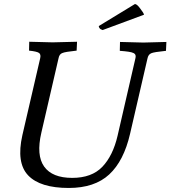

<svg xmlns="http://www.w3.org/2000/svg" viewBox="-20 -920 845 952"><path d="M575 -712 574 -668Q601 -666 617.5 -663.5Q634 -661 642 -657Q650 -653 652 -646Q654 -639 651 -629L563 -247Q540 -148 487.5 -93Q435 -38 338 -38Q239 -38 199 -94Q159 -150 185 -262L270 -630Q274 -652 289 -657Q302 -663 360 -669L362 -713L241 -710L125 -713L124 -669Q163 -665 173.5 -657.5Q184 -650 179 -630L91 -250Q60 -113 119.5 -50.5Q179 12 321 12Q449 12 521.5 -55Q594 -122 625 -257L711 -629Q715 -650 730 -656Q743 -662 803 -668L805 -712L691 -709ZM470 -791 649 -900Q659 -900 675 -878Q693 -855 694 -847L489 -771Q478 -774 473.5 -780.5Q469 -787 470 -791Z"/></svg>

Font: Lusitana
Style: Italic
Weight: 400
Italic angle: -12°
Designer: Ana Paula Megda
Foundry: Ana Paula Megda
Version: Version 1.000; ttfautohint (v1.1) -l 8 -r 50 -G 200 -x 14 -D